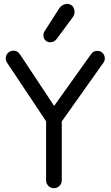

<svg xmlns="http://www.w3.org/2000/svg" viewBox="-20 -974 578 1004"><path d="M262 10Q245 10 233 -2Q221 -14 221 -31V-340L17 -646Q10 -657 10 -669Q10 -686 22 -697.5Q34 -709 50 -709Q71 -709 83 -692L287 -384L238 -385L457 -692Q468 -708 489 -708Q506 -708 517 -696.5Q528 -685 528 -668Q528 -655 520 -645L303 -339V-31Q303 -14 291 -2Q279 10 262 10ZM242 -753Q227 -753 217 -763.5Q207 -774 207 -788Q207 -802 214 -812L289 -929Q299 -945 316.5 -951Q334 -957 348 -950Q359 -945 364.5 -934Q370 -923 370 -911Q370 -904 367.5 -897Q365 -890 359 -882L277 -771Q264 -753 242 -753Z"/></svg>

Font: National Park
Style: Regular
Weight: 400
Designer: Andrea Herstowski, Ben Hoepner
Version: Version 1.009